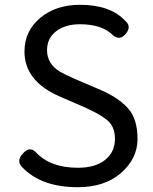

<svg xmlns="http://www.w3.org/2000/svg" viewBox="-20 -767 637 800"><path d="M304 13Q151 13 72 -71Q47 -96 75 -127Q103 -159 129 -133Q189 -68 305 -68Q376 -68 417 -100Q459 -133 459 -188Q459 -243 422 -270Q394 -292 337 -318L231 -364Q82 -428 82 -552Q82 -637 147 -692Q213 -747 313 -747Q441 -747 503 -679Q529 -656 504 -626Q480 -597 452 -619Q406 -666 313 -666Q251 -666 213 -636Q176 -607 176 -558Q176 -501 230 -468Q254 -455 297 -436L402 -391Q475 -359 514 -315Q553 -271 553 -188Q553 -106 484 -46Q416 13 304 13Z"/></svg>

Font: Swei Gothic CJK TC Regular
Style: Regular
Weight: 400
Version: Version 2.129